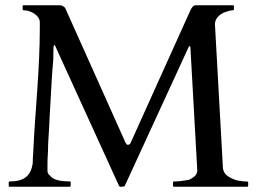

<svg xmlns="http://www.w3.org/2000/svg" viewBox="-20 -708 981 728"><path d="M17 -20C15 -20 14 -20 14 -18C13 -18 13 -17 13 -16V-4C13 -1 14 0 17 0H245C247 0 248 -1 248 -4V-18C247 -20 246 -20 245 -20C216 -20 182 -24 170 -42C164 -46 161 -52 160 -58V-78C160 -92 160 -111 162 -136C162 -161 164 -188 166 -218C167 -249 169 -280 171 -313C174 -369 177 -429 182 -482C182 -505 183 -521 183 -531C184 -535 185 -537 187 -537C189 -537 190 -532 191 -530L431 -4C432 -2 433 -1 435 0H441C448 0 452 -1 453 -3L695 -529C696 -532 698 -533 699 -533C701 -533 702 -531 702 -528L728 -62C728 -42 710 -33 696 -26C679 -23 660 -20 640 -20C637 -20 636 -19 636 -16V-4C636 -1 637 0 640 0H917C919 0 920 0 920 -2C921 -2 921 -3 921 -4V-16C921 -17 921 -18 920 -18C919 -20 918 -20 917 -20H910C905 -20 900 -20 893 -22C886 -22 879 -24 872 -26C849 -35 825 -46 825 -76L795 -616C795 -638 812 -652 828 -660C839 -664 852 -669 863 -669C864 -669 865 -670 866 -670C867 -672 867 -672 867 -673V-685C867 -686 867 -686 866 -687C866 -688 865 -688 863 -688H721C712 -688 706 -677 702 -669L476 -168C474 -162 470 -159 464 -159C462 -159 460 -160 460 -162C458 -163 457 -165 456 -167L227 -678C223 -683 217 -686 211 -688H70C68 -688 67 -688 66 -687V-673C66 -670 67 -669 70 -669C96 -669 131 -650 131 -623V-605C131 -441 113 -287 106 -130C105 -115 104 -101 104 -88C97 -42 72 -20 17 -20Z"/></svg>

Font: fbb
Style: Regular
Weight: 400
Designer: David J. Perry, Michael Sharpe
Version: Version 1.045